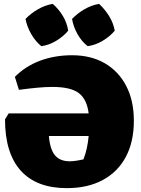

<svg xmlns="http://www.w3.org/2000/svg" viewBox="-20 -960 728 994"><path d="M326 14Q169 14 87.5 -76.5Q6 -167 6 -342L25 -373H439Q430 -446 388 -478Q346 -510 251 -510Q216 -510 173.5 -506Q131 -502 78 -495L57 -562Q111 -617 187 -645.5Q263 -674 353 -674Q451 -674 522.5 -632.5Q594 -591 633.5 -515Q673 -439 673 -335Q673 -226 631.5 -148Q590 -70 512 -28Q434 14 326 14ZM412 -135Q433 -188 439 -256H233Q239 -186 265 -155.5Q291 -125 341 -125Q368 -125 412 -135ZM253 -940Q285 -912 306 -876.5Q327 -841 333 -801Q308 -771 270.5 -748.5Q233 -726 194 -721Q164 -745 142 -783Q120 -821 112 -862Q140 -891 176.5 -912Q213 -933 253 -940ZM493 -940Q523 -912 545 -876.5Q567 -841 574 -801Q549 -771 511 -748.5Q473 -726 434 -721Q403 -745 381.5 -783Q360 -821 353 -862Q381 -891 417 -912Q453 -933 493 -940Z"/></svg>

Font: Piazzolla SC Black
Style: Regular
Weight: 900
Designer: Juan Pablo del Peral
Foundry: Huerta Tipografica
Version: Version 1.330